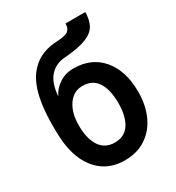

<svg xmlns="http://www.w3.org/2000/svg" viewBox="-177 -838 880 958"><g transform="rotate(-30 263.0 -359.0)"><path d="M263 11Q193 11 144 -22.5Q95 -56 68 -115.5Q41 -175 37 -254Q31 -391 50.5 -479Q70 -567 117 -613Q171 -669 264 -673Q314 -675 330 -688Q346 -701 346 -729H460Q460 -688 445 -657.5Q430 -627 388 -609Q346 -591 264 -584Q235 -583 212.5 -573Q190 -563 174 -546Q155 -526 145 -496.5Q135 -467 133 -432Q150 -468 185.5 -491.5Q221 -515 267 -515Q371 -515 430.5 -444Q490 -373 490 -254Q490 -175 462.5 -115.5Q435 -56 384 -22.5Q333 11 263 11ZM263 -91Q320 -91 348 -134.5Q376 -178 376 -254Q376 -331 348 -374Q320 -417 263 -417Q211 -417 180 -372Q149 -327 149 -254Q149 -178 178 -134.5Q207 -91 263 -91Z"/></g></svg>

Font: Zen Kaku Gothic New
Style: Bold
Weight: 700
Designer: Yoshimichi Ohira
Foundry: Positype
Version: Version 1.002